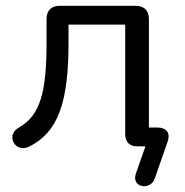

<svg xmlns="http://www.w3.org/2000/svg" viewBox="-20 -506 640 664"><path d="M515 112 560 -17C570 -47 555 -65 524 -65H495V-440C495 -470 478 -486 448 -486H187C158 -486 141 -470 141 -440V-361C141 -187 120 -107 44 -64C-1 -38 32 23 79 2C181 -48 217 -151 217 -359V-421H413V-42C413 -15 428 0 454 0H483L450 94C433 143 500 154 515 112Z"/></svg>

Font: SN Pro Book
Style: Regular
Weight: 350
Designer: Tobias Whetton
Foundry: Supernotes
Version: Version 1.003;Glyphs 3.3 (3324)